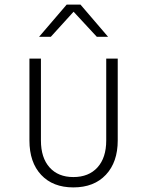

<svg xmlns="http://www.w3.org/2000/svg" viewBox="-20 -805 640 835"><path d="M299 10Q210 10 159 -44.5Q108 -99 108 -194V-550H158V-194Q158 -119 195.5 -77Q233 -35 299 -35Q366 -35 404 -77Q442 -119 442 -194V-550H492V-194Q492 -100 440.5 -45Q389 10 299 10ZM150 -645 270 -785H330L450 -645H401L300 -754L201 -645Z"/></svg>

Font: NKDuy Mono Thin
Style: Regular
Weight: 100
Monospace: yes
Designer: NKDuy
Foundry: NKDuy
Version: Version 2.251; ttfautohint (v1.8.4.7-5d5b)